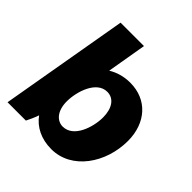

<svg xmlns="http://www.w3.org/2000/svg" viewBox="-196 -862 1015 1015"><g transform="rotate(45 312.0 -354.0)"><path d="M4 0H141C148 -13 162 -43 171 -69C207 -19 266 12 343 12C495 12 599 -141 599 -305C599 -440 516 -532 390 -532C342 -532 300 -519 266 -498L304 -720H129ZM301 -115C260 -115 222 -151 222 -225C222 -296 257 -412 338 -412C388 -412 418 -368 418 -300C418 -229 383 -115 301 -115Z"/></g></svg>

Font: Fixel Text 20240404 ExtraBold
Style: Italic
Weight: 800
Width: 4
Italic angle: -10°
Designer: AlfaBravo + MacPaw
Foundry: Kyrylo Tkachov, Marchela Mozhyna, Serhii Makarenko, Maria Weinstein, Zakhar Kryvoshyya
Version: Version 1.211;Glyphs 3.2 (3225)